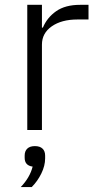

<svg xmlns="http://www.w3.org/2000/svg" viewBox="-20 -533 398 787"><path d="M91.8 0V-513.2H151.9V-419.9H155.8Q172.9 -460.9 210.2 -487.1Q247.6 -513.2 308.1 -513.2H342.8V-453.1H296.9Q232.4 -453.1 192.1 -425Q151.9 -397 151.9 -350.1V0ZM64.9 233.9Q102.5 194.8 113.8 149.9Q81.1 145.5 81.1 113.8V105Q81.1 86.4 91.8 76.2Q102.5 65.9 123 65.9Q143.6 65.9 154.3 76.2Q165 86.4 165 105V116.2Q165 146.5 149.4 178.2Q133.8 210 109.9 233.9Z"/></svg>

Font: Anuphan Light
Style: Regular
Weight: 300
Designer: Mike Abbink, Paul van der Laan, Pieter van Rosmalen, Mint Tantisuwanna
Foundry: Bold Monday; Cadson Demak
Version: Version 3.002;hotconv 1.0.109;makeotfexe 2.5.65596